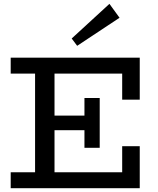

<svg xmlns="http://www.w3.org/2000/svg" viewBox="-20 -989 829 1009"><path d="M36.2 0V-83.8H622.1V-220.8H714.4V0ZM164.3 -46.6V-633.8H266.5V-46.6ZM209.2 -304.9V-381.5H467.7V-304.9ZM423.8 -212.4V-474H504V-212.4ZM622.1 -465.2V-602.2H36.2V-686H714.4V-465.2ZM385.5 -748.2 356.8 -786.7 555.1 -968.8 608.2 -895.7Z"/></svg>

Font: BioRhyme ExtraBold
Style: Regular
Weight: 800
Designer: Aoife Mooney
Foundry: Aoife Mooney Type
Version: Version 1.600;gftools[0.9.33]